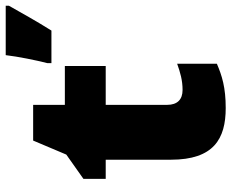

<svg xmlns="http://www.w3.org/2000/svg" viewBox="-89 -711 810 672"><g transform="rotate(-90 316.0 -375.0)"><path d="M632 -749V-760H459C454 -717 441 -653 431 -614V-600H545C582 -659 604 -700 632 -749ZM337 -141C304 -141 285 -159 285 -195V-410H421V-553H285V-664H160L111 -548L26 -488V-410H93V-182C93 -32 166 10 274 10C346 10 387 -3 429 -21V-160C398 -149 371 -141 337 -141Z"/></g></svg>

Font: Noto Sans Bengali Black
Style: Regular
Weight: 900
Designer: Jelle Bosma - Monotype Design Team
Foundry: Monotype Imaging Inc.
Version: Version 2.003